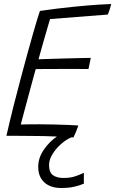

<svg xmlns="http://www.w3.org/2000/svg" viewBox="-20 -680 574 957"><path d="M346 5Q341 4.5 336 4.5Q310.5 15 284.8 37.5Q259 60 241.8 88Q224.5 116 224.5 142.5Q224.5 179.5 244 193.2Q263.5 207 295.5 207Q328.5 207 350.2 200.2Q372 193.5 398 181.5V235.5Q378 244 350.8 250.5Q323.5 257 284.5 257Q232 257 201.2 229.2Q170.5 201.5 170.5 151.5Q170.5 107 198 66.8Q225.5 26.5 263.5 0.5Q230 -1 196 -1.8Q162 -2.5 126 -2.5Q99.5 -3 69 -3Q38.5 -3 12 -3Q29 -78 47.8 -152.5Q66.5 -227 85 -295.5Q120.5 -428.5 144.8 -513Q169 -597.5 179 -625.5Q268.5 -638.5 344.2 -646Q420 -653.5 470.5 -656.8Q521 -660 534.5 -660Q530.5 -644.5 526.8 -633Q523 -621.5 517.5 -607.5L229.5 -585Q225 -570 217 -542.8Q209 -515.5 200 -484.2Q191 -453 183.5 -426Q176 -399 172 -384.5Q186 -385 221.2 -386.2Q256.5 -387.5 299 -388.5Q341.5 -389.5 378.2 -390.5Q415 -391.5 432.5 -391.5L421 -336Q413.5 -336 388.5 -336.2Q363.5 -336.5 329.5 -336.5Q295.5 -336.5 260.5 -336.2Q225.5 -336 197.8 -336Q170 -336 158 -335.5Q156 -328 149.2 -303.8Q142.5 -279.5 133.5 -246.2Q124.5 -213 115 -177.2Q105.5 -141.5 97 -110.2Q88.5 -79 83.5 -59.5Q97.5 -60 125.2 -60.2Q153 -60.5 174.5 -60.5Q211.5 -60.5 250 -59.5Q288.5 -58.5 320.5 -57.2Q352.5 -56 370.5 -54.5Q365.5 -39 358 -21Q350.5 -3 346 5Z"/></svg>

Font: Grandstander ExtraLight
Style: Italic
Weight: 200
Italic angle: -15°
Designer: Tyler Finck
Foundry: Etcetera Type Co
Version: Version 1.200; ttfautohint (v1.8.3)